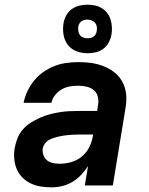

<svg xmlns="http://www.w3.org/2000/svg" viewBox="-20 -794 640 822"><path d="M201 8Q178 8 155 4.5Q132 1 112 -8.5Q92 -18 76 -34Q60 -50 51.5 -70.5Q43 -91 41 -114.5Q39 -138 43 -161Q47 -182 55 -202.5Q63 -223 78 -240Q93 -257 112 -269Q131 -281 151.5 -290Q172 -299 192.5 -304.5Q213 -310 234.5 -313.5Q256 -317 276.5 -318Q297 -319 318 -319H396L400 -346Q403 -364 398.5 -381Q394 -398 381 -408.5Q368 -419 350.5 -423Q333 -427 315 -427Q297 -427 279 -424Q261 -421 244.5 -411.5Q228 -402 216 -387Q204 -372 200 -354H81Q86 -379 97.5 -403.5Q109 -428 126 -449Q143 -470 166 -486Q189 -502 213.5 -511.5Q238 -521 264 -524.5Q290 -528 315 -528Q337 -528 358.5 -526Q380 -524 400 -518.5Q420 -513 438.5 -504Q457 -495 472.5 -482Q488 -469 499 -452Q510 -435 515.5 -414.5Q521 -394 521 -372.5Q521 -351 517 -329L463 0H343L357 -83Q344 -63 327 -45Q310 -27 289.5 -15Q269 -3 246.5 2.5Q224 8 201 8ZM236 -93Q260 -93 285 -100Q310 -107 330.5 -124Q351 -141 362.5 -164.5Q374 -188 378 -213L379 -218H318Q307 -218 296.5 -217.5Q286 -217 275 -216Q264 -215 253 -213.5Q242 -212 231.5 -209.5Q221 -207 210 -203.5Q199 -200 189 -194.5Q179 -189 172 -179Q165 -169 163 -159Q161 -144 166 -130Q171 -116 181.5 -107.5Q192 -99 206.5 -96Q221 -93 236 -93ZM355 -566Q329 -566 306.5 -575Q284 -584 270 -602.5Q256 -621 252 -645.5Q248 -670 252 -695Q255 -712 264 -728.5Q273 -745 288 -755.5Q303 -766 320.5 -770Q338 -774 355 -774Q371 -774 387 -770.5Q403 -767 416.5 -758.5Q430 -750 439.5 -737.5Q449 -725 453.5 -710Q458 -695 459 -678Q460 -661 457 -645Q454 -628 445 -611.5Q436 -595 421.5 -584.5Q407 -574 389.5 -570Q372 -566 355 -566ZM355 -630Q361 -630 368 -631.5Q375 -633 380.5 -637Q386 -641 389.5 -647.5Q393 -654 394 -660Q396 -670 394.5 -679.5Q393 -689 387.5 -696Q382 -703 373 -706.5Q364 -710 355 -710Q348 -710 341.5 -708.5Q335 -707 329 -703Q323 -699 319.5 -692.5Q316 -686 315 -680Q314 -670 315.5 -660.5Q317 -651 322 -644Q327 -637 336 -633.5Q345 -630 355 -630Z"/></svg>

Font: Zed Sans Extended
Style: Bold Italic
Weight: 700
Width: 7
Italic angle: -9°
Designer: Belleve Invis
Foundry: Belleve Invis
Version: Version 1.0.0; ttfautohint (v1.8.4)